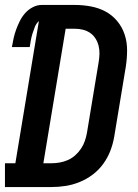

<svg xmlns="http://www.w3.org/2000/svg" viewBox="-39 -755 559 775"><path d="M-19 0V-96H23L118 -670Q107 -660 101.5 -646Q96 -632 92 -619Q88 -606 85.5 -592.5Q83 -579 81 -565H9Q12 -583 16 -601Q20 -619 26.5 -636.5Q33 -654 41.5 -671Q50 -688 63 -702.5Q76 -717 93.5 -726Q111 -735 129 -735H263Q296 -735 328 -729Q360 -723 387 -708.5Q414 -694 434 -670Q454 -646 464 -616Q474 -586 474 -553Q474 -520 469 -487L422 -203Q417 -174 406.5 -146.5Q396 -119 378 -94Q360 -69 335.5 -50.5Q311 -32 283 -20.5Q255 -9 226 -4.5Q197 0 168 0ZM136 -96H168Q185 -96 202 -99Q219 -102 235 -109Q251 -116 264.5 -128Q278 -140 288 -155Q298 -170 303.5 -186Q309 -202 312 -219L359 -503Q362 -520 362.5 -537Q363 -554 359 -570Q355 -586 346.5 -599.5Q338 -613 325 -622Q312 -631 296 -635Q280 -639 263 -639H226Z"/></svg>

Font: Iosevka Gothic
Style: Bold Italic
Weight: 700
Italic angle: -9°
Monospace: yes
Designer: Belleve Invis
Foundry: Belleve Invis
Version: Version 15.5.1; ttfautohint (v1.8.4)